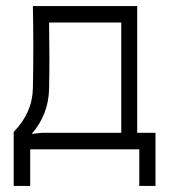

<svg xmlns="http://www.w3.org/2000/svg" viewBox="-20 -490 560 630"><path d="M141.1 -416Q143.1 -299.3 141.1 -200.2Q139.6 -113.8 84 -50.8L117.2 -54.2H377.9V-416ZM24.9 120.1V-57.1Q86.4 -120.1 87.9 -200.2Q90.8 -335.4 87.9 -470.2H430.2V-54.2H490.2V120.1H437V0H79.1V120.1Z"/></svg>

Font: Kreadon Light
Style: Regular
Weight: 300
Designer: kohakuno
Foundry: StudioGnu
Version: Version 1.000;Glyphs 3.1.2 (3151)